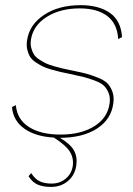

<svg xmlns="http://www.w3.org/2000/svg" viewBox="-20 -530 519 752"><path d="M26.9 -110.8 42 -118.2Q46.9 -62 93.5 -32.5Q140.1 -2.9 216.8 -2.9Q297.9 -2.9 349.9 -35.9Q401.9 -68.8 409.2 -125Q412.6 -147.9 405.5 -165.5Q398.4 -183.1 387.2 -194.1Q376 -205.1 351.1 -214.4Q326.2 -223.6 307.9 -228.3Q289.6 -232.9 254.9 -240.2Q230.5 -245.1 216.6 -248.3Q202.6 -251.5 180.7 -257.8Q158.7 -264.2 146.5 -270.3Q134.3 -276.4 119.4 -286.4Q104.5 -296.4 97.7 -307.9Q90.8 -319.3 86.9 -335.4Q83 -351.6 85.9 -371.1Q94.2 -432.6 151.9 -471.2Q209.5 -509.8 295.9 -509.8Q366.7 -509.8 410.2 -479.7Q453.6 -449.7 458 -384.8L442.9 -377Q439.5 -437 400.4 -467Q361.3 -497.1 292 -497.1Q215.3 -497.1 162.4 -463.4Q109.4 -429.7 101.1 -374Q98.6 -356.4 102.5 -341.8Q106.4 -327.1 113 -316.7Q119.6 -306.2 133.8 -296.9Q147.9 -287.6 159.7 -282Q171.4 -276.4 191.9 -270.5Q212.4 -264.6 225.6 -261.7Q238.8 -258.8 262.2 -253.9Q297.9 -246.6 316.2 -241.9Q334.5 -237.3 361.1 -226.8Q387.7 -216.3 399.9 -204.3Q412.1 -192.4 419.9 -171.9Q427.7 -151.4 423.8 -125Q415.5 -62 359.4 -26.1Q303.2 9.8 214.8 9.8Q255.9 34.2 269.8 59.6Q283.7 85 278.8 118.2Q273.4 155.8 246.1 179Q218.8 202.1 180.2 202.1Q148.4 202.1 127.4 192.9Q106.4 183.6 91.8 160.2L102.1 147.9Q117.2 171.4 135.7 180.2Q154.3 189 182.1 189Q214.4 189 237.5 169.7Q260.7 150.4 265.1 119.1Q269 88.9 253.4 63.7Q237.8 38.6 190.9 8.8Q119.6 4.9 75.7 -25.9Q31.7 -56.6 26.9 -110.8Z"/></svg>

Font: Human Sans Thin
Style: Italic
Weight: 100
Italic angle: -8°
Designer: Tim Radville
Foundry: Continuum
Version: Version 1.000;FEAKit 1.0